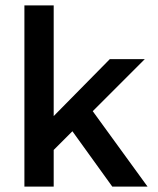

<svg xmlns="http://www.w3.org/2000/svg" viewBox="-20 -688 584 708"><path d="M394 0 247 -204 178 -135V0H70V-668H178V-260L385 -470H514L322 -278L524 0Z"/></svg>

Font: Gantari SemiBold
Style: Regular
Weight: 600
Designer: Anugrah Pasau
Foundry: Lafontype
Version: Version 1.000; ttfautohint (v1.8.4)